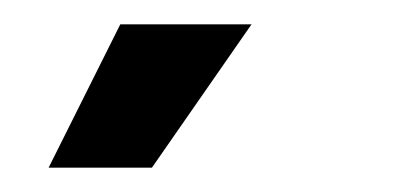

<svg xmlns="http://www.w3.org/2000/svg" viewBox="-20 -714 323 158"><path d="M105 -576H20L79 -694H187Z"/></svg>

Font: Bricolage Grotesque 96pt ExtraBold 96pt
Style: Regular
Weight: 400
Version: Version 1.001;gftools[0.9.33.dev8+g029e19f]